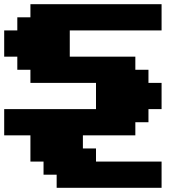

<svg xmlns="http://www.w3.org/2000/svg" viewBox="-20 -645 915 915"><path d="M250 250H750V125H437.5V62.5H375V0H625V-62.5H687.5V-125H750V-250H687.5V-312.5H625V-375H312.5V-500H750V-625H125V-562.5H62.5V-500H0V-375H62.5V-312.5H125V-250H437.5V-125H0V0H125V125H187.5V187.5H250Z"/></svg>

Font: Faithful 32x
Style: Bold
Weight: 400
Foundry: Faithful Resource Pack
Version: Version 1.0; January 27, 2023